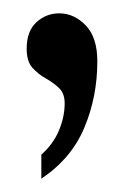

<svg xmlns="http://www.w3.org/2000/svg" viewBox="-20 -667 208 288"><path d="M42 -399V-435Q60 -451 68.5 -471.5Q77 -492 77 -512Q77 -527 68.5 -535Q60 -543 48.5 -549.5Q37 -556 28.5 -565.5Q20 -575 20 -594Q20 -620 34.5 -633.5Q49 -647 69 -647Q91 -647 108.5 -629Q126 -611 126 -575Q126 -522 106.5 -475.5Q87 -429 42 -399Z"/></svg>

Font: Noto Serif Hebrew ExtraCondensed
Style: Regular
Weight: 400
Width: 2
Designer: Monotype Design Team
Foundry: Monotype Imaging Inc.
Version: Version 2.004; ttfautohint (v1.8.4.7-5d5b)